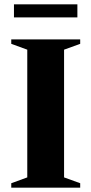

<svg xmlns="http://www.w3.org/2000/svg" viewBox="-20 -867 422 887"><path d="M350.5 -20.5V0H32V-20.5L106 -47.5V-637.5L32 -664.5V-685H350.5V-664.5L276 -637.5V-47.5ZM44.5 -786.5V-847H337.5V-786.5Z"/></svg>

Font: Newsreader 36pt
Style: Bold
Weight: 700
Designer: Hugues Gentile
Foundry: Production Type
Version: Version 1.003